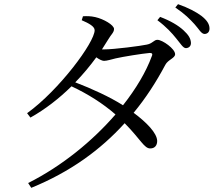

<svg xmlns="http://www.w3.org/2000/svg" viewBox="-20 -835 1040 921"><path d="M825 -651C846 -626 858 -604 872 -604C887 -605 896 -614 896 -629C895 -650 885 -667 860 -690C835 -713 798 -735 748 -754L735 -738C778 -706 805 -676 825 -651ZM913 -719C935 -695 945 -672 962 -672C976 -673 985 -682 985 -698C985 -719 973 -738 946 -759C920 -778 885 -797 834 -815L821 -799C868 -767 890 -744 913 -719ZM115 43 130 66C316 -10 461 -115 578 -244C655 -166 672 -122 701 -123C722 -123 734 -137 734 -159C733 -197 683 -248 621 -294C679 -364 729 -441 773 -524C786 -549 820 -556 820 -575C820 -601 759 -644 735 -644C718 -644 712 -626 684 -621C657 -615 528 -598 479 -598H469L498 -644C513 -670 527 -679 527 -696C527 -715 477 -744 437 -753C415 -758 396 -758 378 -757L372 -738C407 -723 434 -708 434 -690C434 -632 264 -403 110 -292L126 -271C196 -310 263 -362 323 -421C402 -384 473 -339 534 -286C424 -159 278 -39 115 43ZM341 -440C378 -478 412 -519 442 -560C456 -550 470 -543 479 -543C493 -543 514 -550 535 -555C570 -563 663 -578 698 -581C708 -581 714 -578 708 -565C681 -491 633 -410 570 -330C507 -370 422 -409 341 -440Z"/></svg>

Font: Harano Aji Mincho KR
Style: Regular
Weight: 400
Foundry: Masamichi Hosoda
Version: HaranoAjiMinchoKR-Regular version 20230610;ttx 4.39.4